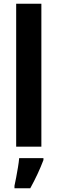

<svg xmlns="http://www.w3.org/2000/svg" viewBox="-20 -780 306 1021"><path d="M200 0H66V-760H200ZM211 71Q183 145 141 221H57V208Q61 190 66 163.5Q71 137 75.5 110Q80 83 82 61H211Z"/></svg>

Font: Noto Sans Gurmukhi UI Condensed
Style: Bold
Weight: 700
Width: 3
Designer: Jelle Bosma - Monotype Design Team
Foundry: Monotype Imaging Inc.
Version: Version 2.004; ttfautohint (v1.8.4.7-5d5b)